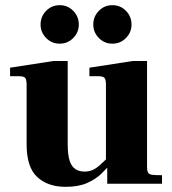

<svg xmlns="http://www.w3.org/2000/svg" viewBox="-20 -711 667 743"><path d="M234 12Q165 12 124 -26Q83 -64 83 -152V-383Q83 -403 77.5 -409.5Q72 -416 54 -416H19V-449L187 -475H242V-152Q242 -112 249.5 -89Q257 -66 272 -56.5Q287 -47 307 -47Q324 -47 338 -53Q352 -59 367 -72.5Q382 -86 402 -106L408 -78Q394 -60 372.5 -39Q351 -18 317.5 -3Q284 12 234 12ZM395 0V-61H390V-383Q390 -403 384.5 -409.5Q379 -416 361 -416H326V-449L494 -475H549V-64Q549 -50 553 -43Q557 -36 569.5 -34.5Q582 -33 607 -33V0ZM415 -542Q384 -542 362.5 -564Q341 -586 341 -616Q341 -647 362.5 -669Q384 -691 415 -691Q446 -691 467.5 -669Q489 -647 489 -616Q489 -586 467.5 -564Q446 -542 415 -542ZM211 -542Q180 -542 158.5 -564Q137 -586 137 -616Q137 -647 158.5 -669Q180 -691 211 -691Q242 -691 263.5 -669Q285 -647 285 -616Q285 -586 263.5 -564Q242 -542 211 -542Z"/></svg>

Font: Frank Ruhl Libre Black
Style: Regular
Weight: 900
Designer: Yanek Iontef
Foundry: Fontef
Version: Version 6.004